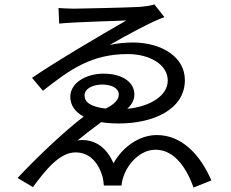

<svg xmlns="http://www.w3.org/2000/svg" viewBox="-20 -794 1040 863"><path d="M243 -758 246 -688C311 -695 510 -700 548 -702C434 -637 227 -515 124 -444L173 -386C296 -483 392 -551 554 -551C651 -551 734 -505 734 -432C734 -362 651 -314 552 -305C572 -323 584 -345 584 -369C584 -426 528 -463 445 -463C371 -463 296 -424 296 -359C296 -321 317 -291 356 -270C267 -202 144 -85 59 6L128 47C186 -32 249 -109 319 -109C376 -109 418 -73 440 -3C444 10 445 26 447 40H526C533 -36 599 -121 679 -121C750 -121 809 -64 850 49L930 17C879 -101 796 -187 685 -187C605 -187 531 -133 490 -60C460 -131 404 -173 329 -163C357 -186 399 -219 435 -245C459 -241 485 -239 514 -239C671 -239 811 -303 811 -434C811 -538 707 -602 579 -603C546 -603 509 -600 473 -592C549 -636 670 -701 719 -717L674 -774C663 -770 635 -765 607 -763C558 -760 338 -755 311 -755C289 -755 259 -757 243 -758ZM360 -365C360 -399 404 -414 439 -414C481 -414 514 -398 514 -369C514 -345 491 -323 455 -306C385 -314 360 -336 360 -365Z"/></svg>

Font: DAIFUKU Sans JP
Style: Regular
Weight: 400
Designer: Original font ‘Source Han Sans JP’ : Ryoko NISHIZUKA  (kana, bopomofo & ideographs); Paul D. Hunt (Latin, Greek & Cyrill
Foundry: Daifuku
Version: Version 1.001